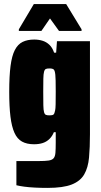

<svg xmlns="http://www.w3.org/2000/svg" viewBox="-20 -711 494 937"><path d="M212 206Q179 206 150 204.5Q121 203 98.5 200Q76 197 60 193V75Q79 75 97 75Q115 75 133 75Q151 75 169 75Q200 75 217 72.5Q234 70 241.5 61.5Q249 53 250.5 34.5Q252 16 252 -16V-66H243Q235 -46 221 -32.5Q207 -19 188.5 -13Q170 -7 146 -7Q111 -7 87.5 -20Q64 -33 50.5 -63Q37 -93 31 -142Q25 -191 25 -263Q25 -340 31.5 -389.5Q38 -439 52.5 -467Q67 -495 90.5 -506.5Q114 -518 147 -518Q169 -518 188 -512Q207 -506 221.5 -492Q236 -478 244 -454H254L258 -510H419V-56Q419 9 414.5 58Q410 107 391 140Q372 173 330 189.5Q288 206 212 206ZM222 -148Q236 -148 241 -152Q246 -156 249 -172Q251 -180 251.5 -203Q252 -226 252 -263Q252 -297 251.5 -317.5Q251 -338 250 -346Q248 -366 242.5 -371.5Q237 -377 222 -377Q210 -377 204 -374.5Q198 -372 195 -361Q192 -350 191.5 -327Q191 -304 191 -263Q191 -221 191.5 -197.5Q192 -174 195 -163.5Q198 -153 204 -150.5Q210 -148 222 -148ZM72 -560V-568L145 -691H303L378 -568V-560H268L224 -621L182 -560Z"/></svg>

Font: Saira Condensed Black
Style: Regular
Weight: 900
Width: 3
Designer: Hector Gatti with collaboration of the Omnibus-Type team
Foundry: Omnibus-Type
Version: Version 1.101